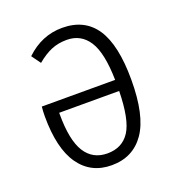

<svg xmlns="http://www.w3.org/2000/svg" viewBox="-105 -620 658 716"><g transform="rotate(-20 223.5 -261.5)"><path d="M396 -264Q396 -122 350 -55.5Q304 11 219 11Q137 11 91.5 -53.5Q46 -118 46 -246Q46 -264 48 -284H339Q337 -392 306.5 -439Q276 -486 220 -486Q186 -486 158.5 -474.5Q131 -463 101 -438L75 -474Q138 -534 219 -534Q308 -534 352 -468Q396 -402 396 -264ZM339 -240H101V-234Q101 -131 131 -83.5Q161 -36 219 -36Q278 -36 307.5 -81.5Q337 -127 339 -240Z"/></g></svg>

Font: Fira Sans Extra Condensed Light
Style: Regular
Weight: 300
Width: 1
Designer: Carrois Corporate & Edenspiekermann AG
Foundry: Carrois Corporate GbR & Edenspiekermann AG
Version: Version 4.203